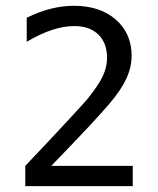

<svg xmlns="http://www.w3.org/2000/svg" viewBox="-20 -636 540 656"><path d="M155.3 -69.3H433.6V0H66.4V-69.3Q141.6 -148.4 198.2 -209.5Q254.9 -270.5 277.3 -295.9Q317.4 -345.7 331.5 -376.5Q345.7 -407.2 345.7 -438.5Q345.7 -489.3 315.9 -518.1Q286.1 -546.9 234.4 -546.9Q198.2 -546.9 157.7 -533.7Q117.2 -520.5 71.3 -493.2V-575.2Q112.3 -595.7 152.8 -606Q193.4 -616.2 232.4 -616.2Q322.3 -616.2 376 -568.8Q429.7 -521.5 429.7 -445.3Q429.7 -406.2 411.6 -367.2Q393.6 -328.1 353.5 -281.2Q331.1 -254.9 287.6 -208Q244.1 -161.1 155.3 -69.3Z"/></svg>

Font: BabelStone Xiangqi Colour
Style: Regular
Weight: 400
Designer: Andrew West
Foundry: BabelStone
Version: Version 11.001 November 01, 2021